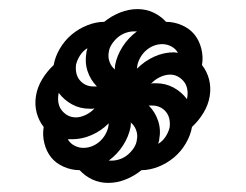

<svg xmlns="http://www.w3.org/2000/svg" viewBox="-20 -551 540 422"><path d="M185 -361H193Q179 -375 172.5 -394.5Q166 -414 170 -436Q170 -438 171 -440.5Q172 -443 172 -445Q162 -439 155.5 -428.5Q149 -418 147 -408Q146 -398 148 -389.5Q150 -381 155.5 -374.5Q161 -368 168.5 -364.5Q176 -361 185 -361ZM281 -400Q298 -417 319 -426.5Q340 -436 362 -436Q364 -436 366.5 -435.5Q369 -435 371 -435Q366 -444 356.5 -449Q347 -454 337 -454Q327 -454 318 -450.5Q309 -447 301.5 -440.5Q294 -434 289 -425.5Q284 -417 282 -408ZM233 -398Q232 -400 232.5 -402.5Q233 -405 233 -408Q237 -429 249.5 -448.5Q262 -468 281 -482H274Q265 -482 255.5 -478.5Q246 -475 238.5 -468.5Q231 -462 225.5 -453.5Q220 -445 219 -436Q217 -425 221 -414.5Q225 -404 233 -398ZM391 -333 392 -340Q393 -349 391 -357.5Q389 -366 383.5 -372.5Q378 -379 370.5 -383Q363 -387 354 -387Q343 -387 331.5 -381.5Q320 -376 312 -367Q315 -368 317.5 -368Q320 -368 323 -368Q344 -368 361.5 -358.5Q379 -349 391 -333ZM147 -293Q157 -293 168.5 -298.5Q180 -304 188 -313Q185 -312 182.5 -312Q180 -312 177 -312Q156 -312 138.5 -321.5Q121 -331 109 -347L108 -340Q107 -331 109 -322.5Q111 -314 116.5 -307.5Q122 -301 129.5 -297Q137 -293 147 -293ZM163 -226Q173 -226 182 -229.5Q191 -233 198.5 -239.5Q206 -246 211 -254.5Q216 -263 218 -272L219 -280Q202 -263 181 -254Q160 -245 139 -245H129Q134 -236 143.5 -231Q153 -226 163 -226ZM328 -235Q338 -241 344.5 -251.5Q351 -262 353 -272Q354 -282 352 -290.5Q350 -299 344.5 -305.5Q339 -312 331.5 -315.5Q324 -319 315 -319H307Q321 -305 327.5 -285.5Q334 -266 330 -245Q330 -242 329 -239.5Q328 -237 328 -235ZM226 -198Q235 -198 244.5 -201.5Q254 -205 261.5 -211.5Q269 -218 274.5 -226.5Q280 -235 281 -245Q283 -255 279 -265.5Q275 -276 267 -282Q268 -280 267.5 -277.5Q267 -275 267 -272Q263 -251 250.5 -231.5Q238 -212 219 -198ZM218 -149Q199 -149 183 -156.5Q167 -164 155 -177Q137 -177 120 -184.5Q103 -192 92.5 -205Q82 -218 77.5 -236Q73 -254 76 -272Q65 -286 60.5 -303.5Q56 -321 59 -340Q62 -359 72.5 -376.5Q83 -394 98 -408Q101 -426 111.5 -444Q122 -462 137.5 -475Q153 -488 172 -495.5Q191 -503 209 -503Q225 -516 244 -523.5Q263 -531 282 -531Q301 -531 317 -523.5Q333 -516 345 -503Q363 -503 380 -495.5Q397 -488 407.5 -475Q418 -462 422.5 -444Q427 -426 424 -408Q435 -394 439.5 -376.5Q444 -359 441 -340Q438 -321 427.5 -303.5Q417 -286 402 -272Q399 -254 388.5 -236Q378 -218 362.5 -205Q347 -192 328 -184.5Q309 -177 291 -177Q275 -164 256 -156.5Q237 -149 218 -149Z"/></svg>

Font: Iosevka
Style: Bold Italic
Weight: 700
Italic angle: -9°
Monospace: yes
Designer: Belleve Invis
Foundry: Belleve Invis
Version: Version 32.5.0; ttfautohint (v1.8.4)